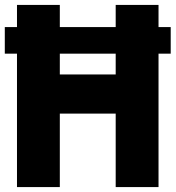

<svg xmlns="http://www.w3.org/2000/svg" viewBox="-20 -760 714 780"><path d="M49 0V-542H-0.5V-650H49V-740H223V-650H450V-740H624V-650H673.5V-542H624V0H450V-298.5H223V0ZM223 -457.5H450V-542H223Z"/></svg>

Font: Encode Sans Cnd XBd
Style: Regular
Weight: 800
Width: 3
Designer: Multiple Designers
Foundry: Impallari Type
Version: Version 3.002; ttfautohint (v1.8.3) -l 8 -r 50 -G 200 -x 14 